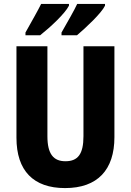

<svg xmlns="http://www.w3.org/2000/svg" viewBox="-20 -950 667 980"><path d="M516 -921V-930H374C360 -899 327 -842 294 -784V-770H373C419 -809 498 -883 516 -921ZM332 -921V-930H190C175 -899 143 -843 110 -784V-770H185C238 -812 312 -881 332 -921ZM564 -250V-714H406V-255C406 -164 378 -127 314 -127C253 -127 222 -164 222 -254V-714H64V-247C64 -78 151 10 312 10C478 10 564 -83 564 -250Z"/></svg>

Font: Noto Sans Thai Looped Condensed ExtraBold
Style: Regular
Weight: 800
Width: 3
Designer: Sasikarn Vongin, Ben Mitchell
Foundry: The Fontpad Ltd
Version: Version 1.001